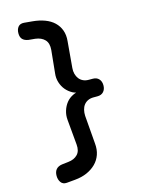

<svg xmlns="http://www.w3.org/2000/svg" viewBox="-151 -960 902 1224"><g transform="rotate(-15 300.0 -348.0)"><path d="M133 180Q107 182 94 164Q81 146 81 120Q81 94 94 78.5Q107 63 133 59L176 54Q196 52 211.5 45Q227 38 238 26.5Q249 15 253.5 -1.5Q258 -18 256 -40L241 -206Q238 -237 247 -266Q256 -295 273.5 -317Q291 -339 318 -352Q328 -357 339 -360Q327 -363 317 -368Q291 -382 273 -403.5Q255 -425 246 -454Q237 -483 241 -514L256 -663Q260 -708 238 -731Q216 -754 176 -759L133 -763Q107 -767 94 -780.5Q81 -794 81 -820Q81 -846 94 -862Q107 -878 133 -876L188 -871Q232 -867 268 -853.5Q304 -840 328 -817Q352 -794 363.5 -762.5Q375 -731 371 -691L356 -518Q354 -497 359 -478.5Q364 -460 374.5 -446.5Q385 -433 401 -425.5Q417 -418 438 -418H464Q490 -418 504.5 -402Q519 -386 519 -360Q519 -334 504.5 -318Q490 -302 464 -302H438Q417 -302 401 -294.5Q385 -287 374.5 -273.5Q364 -260 359.5 -241.5Q355 -223 356 -202L371 -16Q375 25 363.5 58Q352 91 327.5 115.5Q303 140 268 155.5Q233 171 188 175Z"/></g></svg>

Font: Maple Mono NL SemiBold
Style: Regular
Weight: 600
Monospace: yes
Designer: subframe7536
Version: Version 7.000